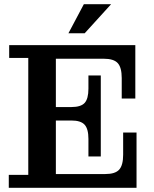

<svg xmlns="http://www.w3.org/2000/svg" viewBox="-20 -898 735 918"><path d="M307.1 -738.8 380.9 -877.9H511.2L384.8 -738.8ZM22 0V-62H115.2V-621.1H23.9V-682.1H627V-426.8H562V-524.9Q562 -575.2 543 -596.2Q523.9 -617.2 476.1 -617.2H247.1V-386.2H321.8Q366.7 -386.2 384.8 -406Q402.8 -425.8 402.8 -474.1V-537.1H461.9V-149.9H402.8V-233.9Q402.8 -281.7 384.5 -301.8Q366.2 -321.8 321.8 -321.8H247.1V-65.9H483.9Q530.8 -65.9 549.8 -86.9Q568.8 -107.9 568.8 -158.2V-264.2H632.8V0Z"/></svg>

Font: Montagu Slab 144pt Medium
Style: Regular
Weight: 500
Designer: Florian Karsten
Foundry: Florian Karsten
Version: Version 1.000